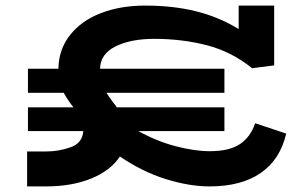

<svg xmlns="http://www.w3.org/2000/svg" viewBox="-20 -654 1062 687"><path d="M1004 -176Q983 -84 913.5 -35.5Q844 13 730 13Q658 13 574 -13Q490 -39 409 -94Q376 -44 307 -15.5Q238 13 144 13H77V-112H144Q190 -112 232.5 -127Q275 -142 278 -185H80V-270H243Q240 -273 228.5 -289Q217 -305 208 -322H80V-408H189Q190 -477 230.5 -528.5Q271 -580 341 -607Q411 -634 499 -634Q600 -634 682 -613.5Q764 -593 834 -550V-634H961V-420L882 -410Q809 -469 720.5 -492Q632 -515 532 -515Q448 -515 393.5 -488Q339 -461 338 -408H783V-322H361Q367 -312 385 -287Q390 -282 398 -270H783V-185H475Q542 -148 609.5 -130.5Q677 -113 731 -113Q800 -113 838 -138Q876 -163 893 -213Z"/></svg>

Font: BioRhyme Expanded ExtraBold
Style: Regular
Weight: 800
Width: 7
Designer: Aoife Mooney
Foundry: Aoife Mooney Type
Version: Version 1.000